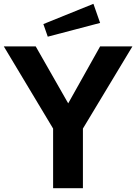

<svg xmlns="http://www.w3.org/2000/svg" viewBox="-22 -985 713 1005"><path d="M502 -742 335 -444 165 -742H-2L256 -312V0H412V-312L671 -742ZM205 -859 228 -793 502 -865 467 -965Z"/></svg>

Font: Cheyenne Sans
Style: Bold
Weight: 700
Designer: The Public Sans project authors (U.S. Web Design System), Libre Franklin designed by Pablo Impallari and Rodrigo Fuenzal
Foundry: The Cheyenne Sans Project Authors
Version: Version 2.007